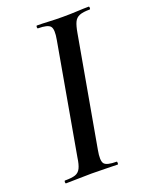

<svg xmlns="http://www.w3.org/2000/svg" viewBox="-122 -691 592 758"><g transform="rotate(-20 174.0 -312.5)"><path d="M23 0Q20 0 20 -6Q20 -12 23 -12Q52 -12 66.5 -17Q81 -22 88.5 -37Q96 -52 100 -81L182 -544Q190 -587 179.5 -600Q169 -613 128 -613Q125 -613 125 -619Q125 -625 128 -625Q150 -625 177.5 -623.5Q205 -622 235 -622Q269 -622 296.5 -623.5Q324 -625 345 -625Q348 -625 348 -619Q348 -613 345 -613Q317 -613 302 -607Q287 -601 280 -586Q273 -571 268 -542L186 -81Q178 -38 188 -25Q198 -12 240 -12Q242 -12 242 -6Q242 0 240 0Q218 0 191 -1Q164 -2 131 -2Q101 -2 73.5 -1Q46 0 23 0Z"/></g></svg>

Font: Cormorant SemiBold
Style: Italic
Weight: 600
Italic angle: -10°
Designer: Christian Thalmann (Catharsis Fonts)
Foundry: Catharsis Fonts
Version: Version 4.000